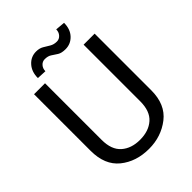

<svg xmlns="http://www.w3.org/2000/svg" viewBox="-252 -1017 1153 1153"><g transform="rotate(-45 324.0 -441.0)"><path d="M489.3 -710.9H583V-230Q583 -109.9 505.9 -50Q428.7 9.8 325.2 9.8Q216.3 9.8 142.3 -50Q68.4 -109.9 68.4 -230V-710.9H161.6V-230Q161.6 -146.5 206.8 -106.7Q252 -66.9 325.2 -66.9Q399.4 -66.9 444.3 -106.7Q489.3 -146.5 489.3 -230ZM438 -892.1 499 -886.7Q499 -833 468.5 -800.5Q438 -768.1 393.6 -768.1Q360.4 -768.1 341.8 -779.8Q323.2 -791.5 306.4 -803Q289.6 -814.5 262.7 -814.5Q242.2 -814.5 228.3 -798.8Q214.4 -783.2 214.4 -760.3L153.3 -763.2Q153.3 -816.9 183.6 -850.3Q213.9 -883.8 258.3 -883.8Q286.1 -883.8 305.7 -872.3Q325.2 -860.8 344.2 -849.1Q363.3 -837.4 389.2 -837.4Q409.7 -837.4 423.8 -853.3Q438 -869.1 438 -892.1Z"/></g></svg>

Font: RobotoDEMO
Style: Regular
Weight: 400
Designer: Christian Robertson
Foundry: Google
Version: Version 2.136